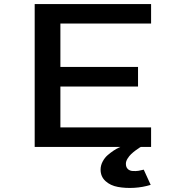

<svg xmlns="http://www.w3.org/2000/svg" viewBox="-20 -720 890 941"><path d="M670.5 0Q667.5 1.5 662.5 4.5Q657.5 7.5 645 16.8Q632.5 26 622.8 35.2Q613 44.5 605 57.5Q597 70.5 597 82.5Q597 99.5 606.5 108.5Q616 117.5 631.5 118.2Q647 119 659.2 117Q671.5 115 684.5 111.5L718.5 186Q680 198 637.8 200.5Q595.5 203 558.2 196.2Q521 189.5 497 167.5Q473 145.5 473 111.5Q473 91 483 72Q493 53 507.5 40.5Q522 28 536.2 18.5Q550.5 9 560.5 4.5L570.5 0H150V-700H720.5V-604.5H276V-392H656.5V-296H276V-95.5H720.5V0Z"/></svg>

Font: League Mono Wide Medium
Style: Regular
Weight: 500
Width: 8
Designer: Tyler Finck
Foundry: The League of Moveable Type / Tyler Finck
Version: Version 2.210